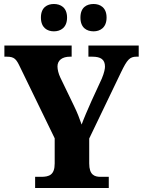

<svg xmlns="http://www.w3.org/2000/svg" viewBox="-20 -942 716 962"><path d="M449 -785C481 -785 514 -803 514 -854C514 -905 481 -922 449 -922C414 -922 383 -905 383 -854C383 -803 414 -785 449 -785ZM250 -785C283 -785 316 -803 316 -854C316 -905 283 -922 250 -922C217 -922 185 -905 185 -854C185 -803 217 -785 250 -785ZM156 0H525V-56H484C453 -56 427 -66 427 -123V-248L587 -581C617 -643 630 -658 664 -658H675V-714H423V-658H442C485 -658 506 -644 506 -608C506 -599 503 -579 490 -548L438 -435C419 -392 401 -351 389 -318C378 -349 369 -374 351 -411L282 -554C273 -573 268 -594 268 -609C268 -640 292 -658 331 -658H339V-714H2V-658H14C53 -658 62 -645 81 -605L254 -249V-123C254 -66 227 -56 186 -56H156Z"/></svg>

Font: Noto Serif Devanagari SemiCondensed ExtraBold
Style: Regular
Weight: 800
Width: 4
Designer: Universal Thirst, Indian Type Foundry and the Monotype Design Team
Foundry: Monotype Imaging Inc.
Version: Version 2.004